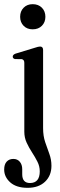

<svg xmlns="http://www.w3.org/2000/svg" viewBox="-43 -664 288 920"><path d="M113.5 -523.5Q86.5 -523.5 70 -540.5Q53.5 -557.5 53.5 -583.5Q53.5 -610 70.2 -627Q87 -644 113.5 -644Q141 -644 157.8 -627Q174.5 -610 174.5 -583.5Q174.5 -557.5 157.8 -540.5Q141 -523.5 113.5 -523.5ZM163.5 -50Q163.5 -12.5 173.5 17Q183.5 46.5 193.5 73.5Q203.5 100.5 203.5 130.5Q203.5 177.5 172.8 206.8Q142 236 89.5 236Q35.5 236 6.2 210Q-23 184 -23 148.5Q-23 123.5 -11 110.5Q1 97.5 21 97.5Q40.5 97.5 52 111.2Q63.5 125 63.5 147V171Q63.5 213 101 213Q147.5 212.5 147.5 157Q147.5 132.5 136.2 110.5Q125 88.5 110.5 66.2Q96 44 84.8 19.8Q73.5 -4.5 73.5 -33V-363Q73.5 -378 61.5 -380.5L28.5 -381Q18 -384 18 -392.5Q18 -402 31.5 -407L123.5 -435Q141 -441 149 -441Q163.5 -441 163.5 -424.5Z"/></svg>

Font: Fraunces 144pt Soft
Style: Regular
Weight: 400
Version: Version 1.000;[0bf87f6ff]